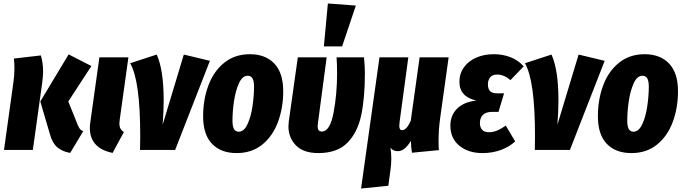

<svg xmlns="http://www.w3.org/2000/svg" viewBox="-20 -863 3938 1105"><path d="M266 -95 212 -279 375 -550 506 -483 373 -279 427 -145Q434 -128 441 -119.5Q448 -111 459 -108L384 17Q338 9 309.5 -15.5Q281 -40 266 -95ZM57 -388Q63 -426 63 -470Q63 -502 60 -526L215 -544Q228 -503 228 -450Q228 -425 223 -387L169 0H3Z M669 -174Q667 -158 667 -152Q667 -135 673 -123.5Q679 -112 693 -103L628 17Q497 -10 497 -127Q497 -143 500 -161L552 -533H719Z M922 -286Q922 -223 916 -145L1038 -549L1188 -513L988 0H786Q787 -28 787 -80Q787 -400 729 -499L882 -549Q922 -460 922 -286Z M1149 -194Q1149 -289 1179 -370.5Q1209 -452 1270 -501.5Q1331 -551 1418 -551Q1508 -551 1559 -497Q1610 -443 1610 -338Q1610 -243 1580 -161.5Q1550 -80 1489.5 -31Q1429 18 1342 18Q1251 18 1200 -35.5Q1149 -89 1149 -194ZM1442 -364Q1442 -397 1433 -412Q1424 -427 1406 -427Q1375 -427 1355.5 -384.5Q1336 -342 1327 -282.5Q1318 -223 1318 -169Q1318 -135 1327 -120Q1336 -105 1354 -105Q1384 -105 1404 -147.5Q1424 -190 1433 -250.5Q1442 -311 1442 -364Z M2080 -442Q2080 -300 2059 -200.5Q2038 -101 1979.5 -41.5Q1921 18 1812 18Q1726 18 1683 -26.5Q1640 -71 1640 -136Q1640 -146 1642 -164L1694 -533H1860L1810 -156Q1808 -142 1808 -136Q1808 -106 1832 -106Q1879 -106 1899.5 -213.5Q1920 -321 1920 -442Q1920 -491 1917 -533H2075Q2080 -478 2080 -442ZM1867 -843 2028 -831 1949 -596H1844Z M2504 -53Q2504 -14 2506 1L2351 16Q2345 -16 2345 -52Q2325 -21 2307.5 -7Q2290 7 2268 7Q2242 7 2227 -13Q2232 15 2232 49Q2232 83 2227 117L2215 206L2058 222L2164 -533H2330L2280 -163Q2278 -145 2278 -140Q2278 -126 2282 -120Q2286 -114 2295 -114Q2320 -114 2344 -168L2395 -533H2562L2513 -182Q2504 -116 2504 -53Z M2572 -140Q2572 -200 2611.5 -238.5Q2651 -277 2722 -284Q2624 -306 2624 -392Q2624 -439 2649.5 -475Q2675 -511 2720 -531Q2765 -551 2822 -551Q2873 -551 2917.5 -534Q2962 -517 2994 -481L2918 -402Q2880 -434 2841 -434Q2815 -434 2801.5 -418.5Q2788 -403 2788 -377Q2788 -352 2800 -339Q2812 -326 2841 -326H2881L2849 -219H2811Q2776 -219 2759 -201.5Q2742 -184 2742 -155Q2742 -130 2755 -116Q2768 -102 2794 -102Q2817 -102 2839.5 -111Q2862 -120 2891 -140L2945 -49Q2910 -17 2861.5 0.5Q2813 18 2757 18Q2675 18 2623.5 -24.5Q2572 -67 2572 -140Z M3194 -286Q3194 -223 3188 -145L3310 -549L3460 -513L3260 0H3058Q3059 -28 3059 -80Q3059 -400 3001 -499L3154 -549Q3194 -460 3194 -286Z M3421 -194Q3421 -289 3451 -370.5Q3481 -452 3542 -501.5Q3603 -551 3690 -551Q3780 -551 3831 -497Q3882 -443 3882 -338Q3882 -243 3852 -161.5Q3822 -80 3761.5 -31Q3701 18 3614 18Q3523 18 3472 -35.5Q3421 -89 3421 -194ZM3714 -364Q3714 -397 3705 -412Q3696 -427 3678 -427Q3647 -427 3627.5 -384.5Q3608 -342 3599 -282.5Q3590 -223 3590 -169Q3590 -135 3599 -120Q3608 -105 3626 -105Q3656 -105 3676 -147.5Q3696 -190 3705 -250.5Q3714 -311 3714 -364Z"/></svg>

Font: Fira Sans Extra Condensed ExtraBold
Style: Italic
Weight: 800
Width: 3
Italic angle: -8°
Designer: Carrois Corporate & Edenspiekermann AG
Foundry: Carrois Corporate GbR & Edenspiekermann AG
Version: Version 4.203